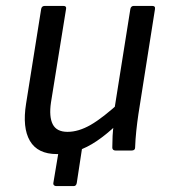

<svg xmlns="http://www.w3.org/2000/svg" viewBox="-20 -508 571 648"><path d="M169 120Q165 120 162 117Q159 114 160 110L179 -4L259 -21L239 110Q237 120 229 120ZM172 12Q107 12 81 -32.5Q55 -77 68 -158L119 -478Q121 -488 131 -488H194Q205 -488 203 -478L152 -162Q145 -114 158 -88.5Q171 -63 208 -63Q245 -63 286 -86.5Q327 -110 388 -166L374 -87Q339 -54 306.5 -32Q274 -10 241 1Q208 12 172 12ZM370 0Q365 0 362 -2.5Q359 -5 359 -10Q359 -29 360 -49Q361 -69 364 -90L365 -132L420 -478Q421 -483 424 -485.5Q427 -488 431 -488H494Q505 -488 503 -477L447 -122Q443 -95 440 -66.5Q437 -38 436 -10Q436 0 424 0Z"/></svg>

Font: Sofia Sans Hairline
Style: Italic
Weight: 1
Italic angle: -9°
Designer: Botio Nikoltchev, Ani Petrova
Foundry: lettersoup
Version: Version 4.102